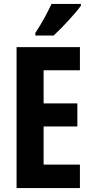

<svg xmlns="http://www.w3.org/2000/svg" viewBox="-20 -953 467 973"><path d="M390 -924V-933H241C220 -888 194 -839 159 -786V-773H252C298 -816 363 -886 390 -924ZM385 0V-119H201V-312H372V-429H201V-597H385V-714H64V0Z"/></svg>

Font: Noto Sans Armenian ExtraCondensed
Style: Regular
Weight: 400
Width: 2
Designer: Monotype Design Team
Foundry: Monotype Imaging Inc.
Version: Version 2.008